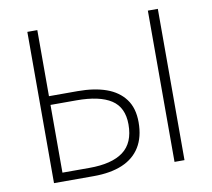

<svg xmlns="http://www.w3.org/2000/svg" viewBox="-80 -819 1004 910"><g transform="rotate(-10 422.0 -364.0)"><path d="M108 0V-728H156V-410H294Q374 -410 431.5 -389.5Q489 -369 521 -326Q553 -283 553 -215Q553 -144 523.5 -96Q494 -48 437.5 -24Q381 0 299 0ZM156 -42H286Q394 -42 449 -83Q504 -124 504 -213Q504 -295 448 -331.5Q392 -368 281 -368H156ZM688 0V-728H736V0Z"/></g></svg>

Font: Noto Sans SC ExtraLight
Style: Regular
Weight: 250
Designer: Ryoko NISHIZUKA 西塚涼子 (kana, bopomofo & ideographs); Paul D. Hunt (Latin, Greek & Cyrillic); Sandoll Communications 산돌커뮤니
Foundry: Adobe
Version: Version 2.004-H2;hotconv 1.0.118;makeotfexe 2.5.65603